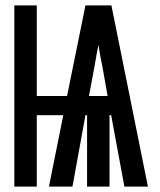

<svg xmlns="http://www.w3.org/2000/svg" viewBox="-20 -690 590 710"><path d="M33 0V-670H116V-335H228L296 -670H392L527 0H440L391 -264H385V0H302V-264H296L248 0H161L214 -264H116V0ZM309 -335H378L358 -447Q354 -466 350.5 -485Q347 -504 344 -524Q340 -504 336.5 -485Q333 -466 330 -447Z"/></svg>

Font: Lode
Style: Bold
Weight: 700
Monospace: yes
Designer: Belleve Invis
Foundry: Belleve Invis
Version: Version 29.2.0; ttfautohint (v1.8.3)